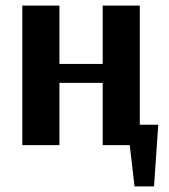

<svg xmlns="http://www.w3.org/2000/svg" viewBox="-20 -520 604 688"><path d="M462 148 445 0H348V-223H193V0H60V-500H193V-291H348V-500H481V-73H547L532 148Z"/></svg>

Font: Arsenal
Style: Bold
Weight: 700
Designer: Andrij Shevchenko
Foundry: Stairsfor
Version: Version 2.001;PS 002.001;hotconv 1.0.88;makeotf.lib2.5.64775